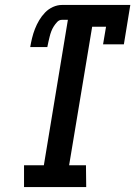

<svg xmlns="http://www.w3.org/2000/svg" viewBox="-20 -755 546 775"><path d="M77 0V-88H157L254 -675H230Q219 -675 211 -666.5Q203 -658 197 -648.5Q191 -639 187 -628.5Q183 -618 180.5 -607.5Q178 -597 175.5 -586.5Q173 -576 171 -565H102Q105 -583 109.5 -601.5Q114 -620 121 -638Q128 -656 138 -673Q148 -690 162 -704.5Q176 -719 194 -727Q212 -735 230 -735H506L480 -576H396L408 -647H352L259 -88H327L328 0Z"/></svg>

Font: Iosevka Curly Slab Semibold
Style: Italic
Weight: 600
Italic angle: -9°
Monospace: yes
Designer: Belleve Invis
Foundry: Belleve Invis
Version: Version 22.1.2; ttfautohint (v1.8.4)